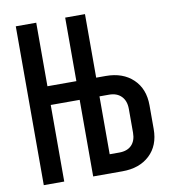

<svg xmlns="http://www.w3.org/2000/svg" viewBox="-82 -800 764 869"><g transform="rotate(-10 300.0 -365.0)"><path d="M49 0V-730H143V-438H276V-730H367V-438H411Q489 -438 536 -393.5Q583 -349 583 -273V-164Q583 -88 536 -44Q489 0 411 0H276V-352H143V0ZM367 -86H411Q448 -86 468 -106.5Q488 -127 488 -164V-273Q488 -310 467.5 -331Q447 -352 411 -352H367Z"/></g></svg>

Font: JetBrains Mono NL SemiBold
Style: Regular
Weight: 600
Designer: Philipp Nurullin, Konstantin Bulenkov
Foundry: JetBrains
Version: Version 2.304; ttfautohint (v1.8.4.7-5d5b)